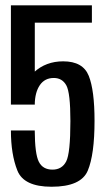

<svg xmlns="http://www.w3.org/2000/svg" viewBox="-20 -695 403 720"><path d="M173.2 5.3Q283.6 5.3 309.1 -55Q334.5 -115.4 334.5 -241.8Q334.5 -356.5 312.8 -410.7Q291.1 -465 216.9 -465Q152.2 -465 107.8 -424.3Q63.5 -383.6 61.2 -303.8L110.3 -302.7Q110.9 -348.5 129.3 -375.6Q147.7 -402.6 181.7 -402.6Q213.4 -402.6 228.7 -374.9Q244 -347.3 244 -240.9Q244 -120 228.1 -89.4Q212.1 -58.9 176.8 -58.9Q140.7 -58.9 125.7 -88.2Q110.7 -117.4 110.3 -205.8H20.9Q20.9 -116.6 45.1 -55.6Q69.2 5.3 173.2 5.3ZM20.9 -302.7H110.5V-610.1H324.6V-675H20.9Z"/></svg>

Font: Anybody Thin Condensed
Style: Regular
Weight: 100
Width: 3
Version: Version 1.113;gftools[0.9.25]